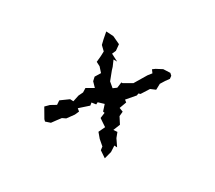

<svg xmlns="http://www.w3.org/2000/svg" viewBox="-120 -747 1239 1106"><g transform="rotate(30 500.0 -193.5)"><path d="M468 -134 508 -146 522 -103 533 -101 528 -64 550 -49 577 -31 557 11 584 43 619 73 622 96 665 125 678 76 676 34 695 35 665 -9 652 -43 626 -41 644 -86 617 -128 620 -159 594 -169 611 -215 597 -226 644 -281 646 -295 658 -299 691 -351 724 -365 725 -405 743 -434 761 -459 759 -478 746 -490 700 -488 660 -467 644 -455 658 -436 639 -412 593 -335 592 -333 537 -301H529L524 -263L502 -247L470 -274L447 -334L441 -354L424 -393H448L400 -418L411 -443L407 -485L356 -509L307 -512L316 -465L324 -432L352 -405L351 -374L347 -333L374 -319L401 -289L379 -253L385 -226L413 -197L366 -170L367 -141L353 -112L344 -69L322 -70L271 -33L273 -4L238 17L214 41L251 104L261 114L294 103L316 73L335 48L358 37L390 -7L402 -34L386 -47L441 -96L438 -115L467 -119Z"/></g></svg>

Font: チョークS
Style: Regular
Weight: 400
Designer: [Stick] Fontworks Inc.
Foundry: [Stick] Fontworks Inc.
Version: Version 1.200;FEAKit 1.0